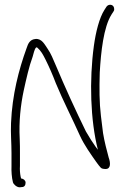

<svg xmlns="http://www.w3.org/2000/svg" viewBox="-20 -792 536 818"><path d="M27 -268C25 -222 29 -184 29 -139V-85C28 -63 30 -35 35 -16C37 -7 51 6 64 6L73 5C84 5 89 -3 89 -14C89 -23 80 -31 71 -31C70 -33 68 -36 68 -39C65 -54 64 -70 65 -85V-139C65 -159 65 -180 64 -201C60 -274 68 -345 81 -406C92 -456 104 -510 119 -550C123 -562 126 -582 134 -590C137 -590 138 -590 139 -589C155 -575 163 -560 174 -538C189 -508 204 -474 218 -437C249 -362 288 -287 321 -213C340 -172 367 -135 390 -102C398 -91 404 -83 409 -78C412 -74 420 -72 430 -72C453 -72 451 -99 443 -121C435 -151 425 -188 419 -225C416 -248 413 -273 410 -298C403 -356 403 -415 405 -483C410 -570 421 -676 455 -730L464 -744C467 -748 467 -753 466 -758C463 -774 443 -776 434 -764L425 -750C403 -716 388 -655 380 -597C360 -450 365 -280 397 -154C395 -156 389 -165 388 -166C375 -184 361 -206 346 -232C302 -322 257 -420 218 -513C206 -541 197 -564 183 -584C171 -601 159 -628 132 -626C107 -624 100 -607 93 -586C60 -495 32 -388 27 -268Z"/></svg>

Font: Stray Cat
Style: Cn
Weight: 400
Version: Version 1.0